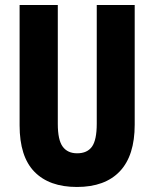

<svg xmlns="http://www.w3.org/2000/svg" viewBox="-20 -734 614 764"><path d="M516 -238Q516 -115 457 -52.5Q398 10 286 10Q176 10 117 -50.5Q58 -111 58 -235V-714H210V-241Q210 -177 229.5 -150.5Q249 -124 287 -124Q327 -124 346 -150.5Q365 -177 365 -242V-714H516Z"/></svg>

Font: Noto Sans ExtraCondensed ExtraBold
Style: Regular
Weight: 800
Width: 2
Designer: Monotype Design Team
Foundry: Monotype Imaging Inc.
Version: Version 2.013; ttfautohint (v1.8.4.7-5d5b)